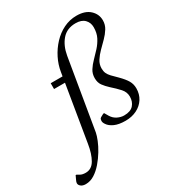

<svg xmlns="http://www.w3.org/2000/svg" viewBox="-354 -886 1156 1262"><g transform="rotate(-30 224.0 -255.0)"><path d="M367 -25Q416 -25 438.5 -50.5Q461 -76 461 -114Q461 -149 436.5 -176Q412 -203 377 -234Q354 -255 337.5 -277.5Q321 -300 321 -334Q321 -367 337.5 -393Q354 -419 378 -443Q402 -467 426 -493.5Q450 -520 466.5 -552Q483 -584 483 -628Q483 -663 460 -686.5Q437 -710 392 -710Q326 -710 288 -666Q250 -622 238 -552L149 -21Q145 0 132 32.5Q119 65 97.5 100.5Q76 136 48.5 168Q21 200 -10.5 220Q-42 240 -77 240Q-100 240 -113 229.5Q-126 219 -126 206Q-126 197 -120 185L-106 155H-100L-81 166Q-66 175 -40 175Q5 175 30.5 131Q56 87 67 17L137 -406H54V-450H144L149 -480Q157 -531 181 -579Q205 -627 241.5 -666Q278 -705 324 -727.5Q370 -750 422 -750Q487 -750 522.5 -717Q558 -684 558 -637Q558 -604 541 -576.5Q524 -549 499.5 -524.5Q475 -500 450.5 -475.5Q426 -451 409 -424.5Q392 -398 392 -367Q392 -345 399 -329.5Q406 -314 421 -298Q436 -282 460 -259Q495 -224 510 -198Q525 -172 525 -140Q525 -96 503.5 -62Q482 -28 444 -9Q406 10 358 10Q307 10 275 -4.5Q243 -19 229 -41Q223 -50 221 -56Q219 -62 219 -69Q219 -75 221 -81.5Q223 -88 231 -92L253 -104H260L277 -75Q292 -50 317 -37.5Q342 -25 367 -25Z"/></g></svg>

Font: Spectral
Style: Italic
Weight: 400
Italic angle: -10°
Designer: Jean-Baptiste Levee
Foundry: Production Type
Version: Version 2.001